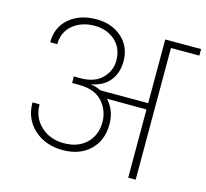

<svg xmlns="http://www.w3.org/2000/svg" viewBox="-107 -871 1067 993"><g transform="rotate(15 426.5 -374.5)"><path d="M290 -433Q365 -433 405 -473.5Q445 -514 445 -568Q445 -635 401 -674.5Q357 -714 291 -714Q221 -714 174.5 -675.5Q128 -637 128 -572H90Q90 -653 146.5 -701Q203 -749 291 -749Q374 -749 428 -701Q482 -653 482 -574Q482 -514 449 -471.5Q416 -429 351 -417V-416Q380 -412 405 -399H661V-740H853V-705H701V0H661V-365L449 -366Q496 -316 496 -241Q496 -155 441.5 -102.5Q387 -50 296 -50Q203 -50 142.5 -105Q82 -160 82 -248H120Q120 -177 169 -131.5Q218 -86 293 -86Q368 -86 413 -129.5Q458 -173 458 -243Q458 -305 416.5 -351.5Q375 -398 290 -398H254V-433Z"/></g></svg>

Font: Poppins ExtraLight
Style: Regular
Weight: 275
Designer: Ninad Kale (Devanagari), Jonny Pinhorn (Latin)
Foundry: Indian Type Foundry
Version: Version 3.200;PS 1.000;hotconv 16.6.54;makeotf.lib2.5.65590